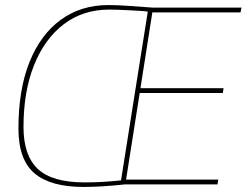

<svg xmlns="http://www.w3.org/2000/svg" viewBox="-20 -730 976 760"><path d="M841 0H474Q427 5 387 7.5Q347 10 311 10Q180 10 116.5 -44Q53 -98 53 -221Q53 -376 97 -485Q141 -594 221 -652Q301 -710 409 -710Q446 -710 492.5 -706.5Q539 -703 583 -700H936L932 -681H583L536 -381H865L862 -362H533L479 -19H844ZM459 -16 565 -684Q554 -686 533.5 -687Q513 -688 488.5 -689.5Q464 -691 443 -691.5Q422 -692 412 -692Q309 -692 233 -634.5Q157 -577 115 -472.5Q73 -368 73 -227Q73 -115 129.5 -61.5Q186 -8 315 -8Q351 -8 385 -10Q419 -12 459 -16Z"/></svg>

Font: Georama Thin
Style: Italic
Weight: 100
Italic angle: -9°
Designer: Jean-Baptiste Levee
Foundry: Production Type
Version: Version 1.000